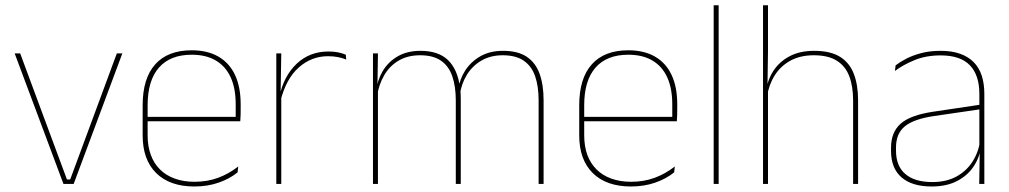

<svg xmlns="http://www.w3.org/2000/svg" viewBox="-20 -684 3754 714"><path d="M241 -16.5 414.5 -485.5H435L254 0H216L34.5 -485.5H55L229 -16.5Z M703 9.5Q611.5 9.5 561 -40.2Q510.5 -90 510.5 -180.5V-292.5Q510.5 -392.5 557.2 -444.8Q604 -497 693 -497Q751.5 -497 792.2 -473.5Q833 -450 854 -405.2Q875 -360.5 875 -296.5V-279.5Q875 -268.5 874.8 -257.5Q874.5 -246.5 873.5 -233H856.5Q856.5 -250.5 856.5 -266.5Q856.5 -282.5 856.5 -296Q856.5 -355.5 837.8 -396.5Q819 -437.5 782.5 -459Q746 -480.5 693 -480.5Q613 -480.5 571 -432.5Q529 -384.5 529 -292.5V-243.5V-239.5V-181Q529 -140 540.8 -108Q552.5 -76 575 -53.8Q597.5 -31.5 630 -19.8Q662.5 -8 703.5 -8Q751 -8 791 -22.8Q831 -37.5 866 -65L863.5 -43Q834 -19 793 -4.8Q752 9.5 703 9.5ZM519 -233V-249.5H867V-233Z M1023 -308.5 1013.5 -320.5 1019 -325Q1035.5 -402 1083.5 -447.2Q1131.5 -492.5 1201.5 -492.5Q1222.5 -492.5 1238.8 -489Q1255 -485.5 1266 -480.5L1267.5 -462.5Q1254.5 -468 1237.5 -471.5Q1220.5 -475 1200 -475Q1138.5 -475 1091.2 -433.2Q1044 -391.5 1023 -308.5ZM1007.5 0V-485.5H1026L1023.5 -335L1026 -332.5V0Z M1983 0V-310Q1983 -363 1970 -400.5Q1957 -438 1927.8 -458.2Q1898.5 -478.5 1849.5 -478.5Q1805 -478.5 1771.2 -459.2Q1737.5 -440 1716.8 -406.8Q1696 -373.5 1690 -331.5L1679.5 -351.5H1684.5Q1689 -389 1710 -421.8Q1731 -454.5 1766.5 -474.8Q1802 -495 1850.5 -495Q1906 -495 1939 -472.8Q1972 -450.5 1986.8 -409.2Q2001.5 -368 2001.5 -311V0ZM1367 0V-485.5H1385.5L1383.5 -357.5H1385.5V0ZM1675 0V-309.5Q1675 -362.5 1662 -400.2Q1649 -438 1620 -458.2Q1591 -478.5 1542.5 -478.5Q1496.5 -478.5 1462.8 -458.8Q1429 -439 1408.8 -404.2Q1388.5 -369.5 1382 -325L1371.5 -344H1378.5Q1383 -385 1403 -419.2Q1423 -453.5 1458.5 -474.2Q1494 -495 1543.5 -495Q1610 -495 1645.8 -460.8Q1681.5 -426.5 1691 -358Q1692.5 -346.5 1693 -336Q1693.5 -325.5 1693.5 -314V0Z M2326.5 9.5Q2235 9.5 2184.5 -40.2Q2134 -90 2134 -180.5V-292.5Q2134 -392.5 2180.8 -444.8Q2227.5 -497 2316.5 -497Q2375 -497 2415.8 -473.5Q2456.5 -450 2477.5 -405.2Q2498.5 -360.5 2498.5 -296.5V-279.5Q2498.5 -268.5 2498.2 -257.5Q2498 -246.5 2497 -233H2480Q2480 -250.5 2480 -266.5Q2480 -282.5 2480 -296Q2480 -355.5 2461.2 -396.5Q2442.5 -437.5 2406 -459Q2369.5 -480.5 2316.5 -480.5Q2236.5 -480.5 2194.5 -432.5Q2152.5 -384.5 2152.5 -292.5V-243.5V-239.5V-181Q2152.5 -140 2164.2 -108Q2176 -76 2198.5 -53.8Q2221 -31.5 2253.5 -19.8Q2286 -8 2327 -8Q2374.5 -8 2414.5 -22.8Q2454.5 -37.5 2489.5 -65L2487 -43Q2457.5 -19 2416.5 -4.8Q2375.5 9.5 2326.5 9.5ZM2142.5 -233V-249.5H2490.5V-233Z M2634 0V-664.5H2652.5V0Z M3152.5 0V-310Q3152.5 -363 3138.2 -400.5Q3124 -438 3092 -458.2Q3060 -478.5 3006.5 -478.5Q2956.5 -478.5 2920 -458.8Q2883.5 -439 2861.5 -404.5Q2839.5 -370 2832.5 -325.5L2821.5 -344H2829Q2833.5 -385 2855.2 -419.2Q2877 -453.5 2915.2 -474.2Q2953.5 -495 3007.5 -495Q3068 -495 3103.8 -472.8Q3139.5 -450.5 3155.2 -409.2Q3171 -368 3171 -311V0ZM2817.5 0V-664.5H2836V-495.5L2834 -357L2836 -354V0Z M3621.5 0 3623.5 -128 3622 -131.5V-292V-334.5Q3622 -404.5 3586.8 -441.2Q3551.5 -478 3478 -478Q3423.5 -478 3380.5 -460.2Q3337.5 -442.5 3308 -420L3310.5 -441Q3326 -453 3349.8 -465.5Q3373.5 -478 3405.8 -486.5Q3438 -495 3478 -495Q3519.5 -495 3550 -484.2Q3580.5 -473.5 3600.8 -453Q3621 -432.5 3630.8 -402.8Q3640.5 -373 3640.5 -335V0ZM3444.5 9.5Q3372 9.5 3332.8 -24.2Q3293.5 -58 3293.5 -123V-134.5Q3293.5 -192.5 3329.5 -224.2Q3365.5 -256 3450 -268.5L3631 -295.5L3631.5 -278.5L3453.5 -252.5Q3378.5 -241.5 3345.2 -214.5Q3312 -187.5 3312 -135.5V-124Q3312 -66.5 3346.8 -36.8Q3381.5 -7 3447 -7Q3499 -7 3536.2 -27.2Q3573.5 -47.5 3596 -82.2Q3618.5 -117 3625 -160.5L3634.5 -142H3628.5Q3624.5 -102.5 3602.5 -67.8Q3580.5 -33 3541 -11.8Q3501.5 9.5 3444.5 9.5Z"/></svg>

Font: Anek Bangla Medium Thin
Style: Regular
Weight: 250
Version: Version 1.003